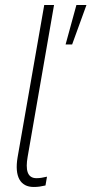

<svg xmlns="http://www.w3.org/2000/svg" viewBox="-20 -740 364 764"><path d="M114 4C132 4 143 2 161 -2L167 -37C150 -33 139 -31 125 -31C88 -31 81 -65 90 -116L195 -720H156L50 -114C37 -37 61 4 114 4ZM241 -563H267L324 -720H284Z"/></svg>

Font: Fixel Text 20240404 ExtraLight
Style: Italic
Weight: 200
Width: 4
Italic angle: -10°
Designer: AlfaBravo + MacPaw
Foundry: Kyrylo Tkachov, Marchela Mozhyna, Serhii Makarenko, Maria Weinstein, Zakhar Kryvoshyya
Version: Version 1.211;Glyphs 3.2 (3225)